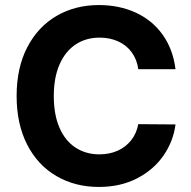

<svg xmlns="http://www.w3.org/2000/svg" viewBox="-20 -737 764 767"><path d="M378.2 -586.7Q323.2 -586.7 281.9 -559.2Q240.6 -531.7 217.8 -479.3Q194.9 -426.9 194.9 -353.5Q194.9 -278.5 217.8 -226.3Q240.6 -174.2 281.9 -147.3Q323.2 -120.4 377.1 -120.4Q417.3 -120.4 449.8 -134.9Q482.2 -149.4 503.8 -176.5Q525.4 -203.5 532.4 -241L681.1 -239.9Q672.8 -173.5 633.6 -116.3Q594.4 -59.2 527.9 -24.7Q461.5 9.8 374.9 9.8Q280.2 9.8 205.5 -33.6Q130.9 -76.9 88.6 -159.1Q46.4 -241.4 46.4 -353.5Q46.4 -466.6 89.2 -548.7Q132 -630.7 206.4 -673.7Q280.8 -716.8 374.9 -716.8Q456.7 -716.8 522.5 -686.5Q588.3 -656.2 629.7 -598.4Q671.1 -540.6 681.1 -460.6H532.4Q527 -499.6 506.2 -528.1Q485.4 -556.5 452.2 -571.6Q419 -586.7 378.2 -586.7Z"/></svg>

Font: Pretendard GOV Variable
Style: Regular
Weight: 400
Designer: Base glyphs from Inter by Rasmus Andersson; Hangul glyphs from Noto Sans CJK(Source Han Sans) by Jang Soo-young and Kang
Foundry: Kil Hyung-jin
Version: Version 1.307;Glyphs 3.2 (3192)